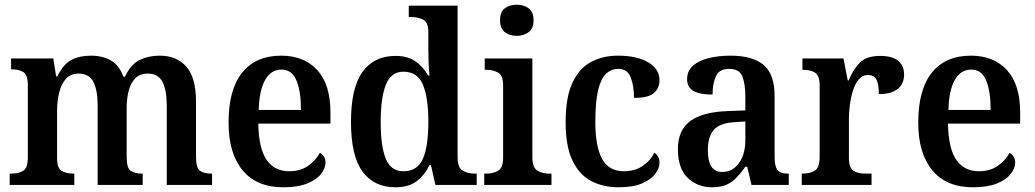

<svg xmlns="http://www.w3.org/2000/svg" viewBox="-20 -784 4387 814"><path d="M21 0V-48H28Q59 -48 78.5 -60Q98 -72 98 -118V-423Q98 -466 79.5 -478Q61 -490 30 -490H27V-536H206L218 -460H223Q249 -513 283.5 -530.5Q318 -548 366 -548Q415 -548 450.5 -527.5Q486 -507 503 -459H510Q535 -512 572.5 -530Q610 -548 657 -548Q729 -548 770 -501.5Q811 -455 811 -353V-119Q811 -72 828 -60Q845 -48 876 -48H879V0H687V-337Q687 -401 669 -436.5Q651 -472 606 -472Q573 -472 553.5 -452Q534 -432 525.5 -399Q517 -366 517 -327V-119Q517 -72 534 -60Q551 -48 582 -48H585V0H394V-337Q394 -401 376 -436.5Q358 -472 313 -472Q279 -472 259.5 -450Q240 -428 231 -392Q222 -356 222 -314V-114Q222 -71 241.5 -59.5Q261 -48 292 -48H295V0Z M1181 10Q1068 10 1008.5 -62Q949 -134 949 -264Q949 -405 1007 -476.5Q1065 -548 1172 -548Q1269 -548 1325 -487Q1381 -426 1381 -307V-260H1075Q1077 -154 1110.5 -106Q1144 -58 1206 -58Q1254 -58 1286.5 -81Q1319 -104 1336 -136Q1346 -131 1353 -120.5Q1360 -110 1360 -95Q1360 -71 1341 -46.5Q1322 -22 1282.5 -6Q1243 10 1181 10ZM1256 -318Q1256 -396 1237 -442.5Q1218 -489 1173 -489Q1129 -489 1104 -445Q1079 -401 1077 -318Z M1657 10Q1566 10 1517 -56.5Q1468 -123 1468 -267Q1468 -412 1517 -479.5Q1566 -547 1657 -547Q1709 -547 1742 -523.5Q1775 -500 1795 -464H1801Q1798 -490 1797 -521Q1796 -552 1796 -578V-647Q1796 -690 1773.5 -701Q1751 -712 1720 -712H1713V-760H1920V-119Q1920 -73 1941.5 -60.5Q1963 -48 1994 -48H2001V0H1826L1807 -84H1801Q1780 -41 1746 -15.5Q1712 10 1657 10ZM1690 -58Q1750 -58 1773 -111Q1796 -164 1796 -268Q1796 -370 1773 -425Q1750 -480 1690 -480Q1638 -480 1616 -425Q1594 -370 1594 -267Q1594 -162 1616 -110Q1638 -58 1690 -58Z M2171 -632Q2141 -632 2120.5 -647.5Q2100 -663 2100 -698Q2100 -734 2120.5 -749Q2141 -764 2171 -764Q2200 -764 2221 -749Q2242 -734 2242 -698Q2242 -663 2221 -647.5Q2200 -632 2171 -632ZM2033 0V-48H2044Q2070 -48 2091.5 -60Q2113 -72 2113 -115V-422Q2113 -464 2092 -476Q2071 -488 2045 -488H2035V-536H2237V-118Q2237 -73 2258.5 -60.5Q2280 -48 2306 -48H2318V0Z M2603 10Q2536 10 2485.5 -17Q2435 -44 2406.5 -104.5Q2378 -165 2378 -265Q2378 -373 2407.5 -434.5Q2437 -496 2487 -522Q2537 -548 2599 -548Q2681 -548 2728.5 -519.5Q2776 -491 2776 -444Q2776 -411 2753 -390Q2730 -369 2668 -369Q2668 -419 2654 -455.5Q2640 -492 2602 -492Q2572 -492 2550 -472Q2528 -452 2516 -403Q2504 -354 2504 -266Q2504 -163 2532.5 -110.5Q2561 -58 2625 -58Q2671 -58 2704.5 -80.5Q2738 -103 2754 -137Q2776 -122 2776 -94Q2776 -71 2758 -47Q2740 -23 2702 -6.5Q2664 10 2603 10Z M2999 10Q2938 10 2896 -29.5Q2854 -69 2854 -152Q2854 -232 2906 -270.5Q2958 -309 3063 -313L3140 -316V-373Q3140 -427 3127.5 -459.5Q3115 -492 3071 -492Q3030 -492 3015.5 -461.5Q3001 -431 3001 -383Q2947 -383 2920 -398.5Q2893 -414 2893 -448Q2893 -483 2917.5 -505Q2942 -527 2984 -537.5Q3026 -548 3077 -548Q3170 -548 3217 -509Q3264 -470 3264 -376V-119Q3264 -78 3276.5 -63Q3289 -48 3320 -48H3324V0H3166L3148 -77H3140Q3120 -49 3101.5 -30Q3083 -11 3059 -0.5Q3035 10 2999 10ZM3041 -55Q3086 -55 3113 -92.5Q3140 -130 3140 -191V-269L3093 -266Q3030 -262 3005.5 -232.5Q2981 -203 2981 -147Q2981 -55 3041 -55Z M3379 0V-48H3382Q3414 -48 3434.5 -60.5Q3455 -73 3455 -120V-420Q3455 -464 3435.5 -476Q3416 -488 3385 -488H3382V-536H3556L3574 -443H3578Q3597 -490 3625.5 -518.5Q3654 -547 3711 -547Q3763 -547 3788 -526Q3813 -505 3813 -468Q3813 -429 3786 -407Q3759 -385 3706 -385Q3706 -426 3696 -446Q3686 -466 3660 -466Q3636 -466 3620.5 -447Q3605 -428 3596 -399Q3587 -370 3583 -338Q3579 -306 3579 -280V-115Q3579 -71 3599 -59.5Q3619 -48 3647 -48H3675V0Z M4105 10Q3992 10 3932.5 -62Q3873 -134 3873 -264Q3873 -405 3931 -476.5Q3989 -548 4096 -548Q4193 -548 4249 -487Q4305 -426 4305 -307V-260H3999Q4001 -154 4034.5 -106Q4068 -58 4130 -58Q4178 -58 4210.5 -81Q4243 -104 4260 -136Q4270 -131 4277 -120.5Q4284 -110 4284 -95Q4284 -71 4265 -46.5Q4246 -22 4206.5 -6Q4167 10 4105 10ZM4180 -318Q4180 -396 4161 -442.5Q4142 -489 4097 -489Q4053 -489 4028 -445Q4003 -401 4001 -318Z"/></svg>

Font: Noto Serif Bengali SemiCondensed SemiBold
Style: Regular
Weight: 600
Width: 4
Designer: Juan Bruce, Universal Thirst, Indian Type Foundry and the Monotype Design Team.
Foundry: Monotype Imaging Inc.
Version: Version 2.003; ttfautohint (v1.8.4.7-5d5b)